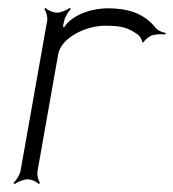

<svg xmlns="http://www.w3.org/2000/svg" viewBox="-20 -453 438 485"><path d="M14 9 17 12C23 7 39 0 50 0C60 0 74 7 78 12L81 9C77 4 73 -11 75 -22L127 -316C134 -357 196 -388 245 -388C288 -388 304 -383 329 -365C333 -362 340 -351 339 -347L343 -346C344 -351 356 -360 362 -363C373 -367 390 -367 398 -366V-370C390 -371 378 -376 372 -384C342 -421 300 -432 253 -432C205 -432 159 -412 142 -384L139 -386L142 -400C144 -410 153 -425 159 -430L156 -433C150 -428 134 -421 124 -421C113 -421 99 -428 95 -433L92 -430C96 -425 101 -410 99 -400L32 -22C30 -11 20 4 14 9Z"/></svg>

Font: Armata Saber
Style: RgIta
Weight: 400
Designer: Jasper
Foundry: Cannot Into Space Fonts
Version: Version 0.970